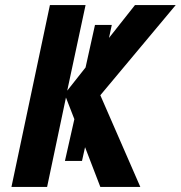

<svg xmlns="http://www.w3.org/2000/svg" viewBox="-20 -734 710 754"><path d="M374 -360 531 0H374L314 -156L302 -102H235L272 -266L239 -351L165 0H25L176 -714H316L244 -378L316 -469L353 -636H419L408 -585L510 -714H670Z"/></svg>

Font: Noto Sans Display
Style: Bold Italic
Weight: 700
Italic angle: -12°
Designer: Monotype Design team
Foundry: Monotype Imaging Inc.
Version: Version 1.000